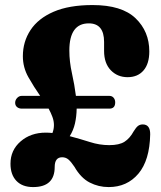

<svg xmlns="http://www.w3.org/2000/svg" viewBox="-20 -731 638 760"><path d="M21.5 -83Q21.5 -136.5 61.5 -171.2Q101.5 -206 161.5 -206Q174.5 -206 187.5 -204.5Q193.5 -219.5 193.5 -236Q193.5 -252 187.5 -268.2Q181.5 -284.5 172.5 -301H66.5Q55 -301 47.5 -307.2Q40 -313.5 40 -324Q40 -335 47.8 -343.2Q55.5 -351.5 66 -351.5H139Q114.5 -386.5 92.5 -425.2Q70.5 -464 70.5 -508.5Q70.5 -566 100.8 -612Q131 -658 192.2 -684.5Q253.5 -711 346.5 -711Q462 -711 516.5 -658.8Q571 -606.5 571 -527.5Q571 -478.5 548 -452Q525 -425.5 485 -425.5Q445 -425.5 418.5 -453Q392 -480.5 392 -529.5V-565Q392 -638.5 331.5 -638.5Q254.5 -638.5 254.5 -531Q254.5 -487 264.8 -441Q275 -395 280.5 -351.5H413Q423.5 -351.5 429.8 -344Q436 -336.5 436 -326Q436 -301 413 -301H283.5Q283 -270 276.8 -242.5Q270.5 -215 256 -192Q297.5 -181 335.8 -168.8Q374 -156.5 412.5 -156.5Q452 -156.5 473 -170Q494 -183.5 509 -211Q518.5 -226.5 526.2 -232.5Q534 -238.5 545.5 -238.5Q575 -238 574.5 -199Q572.5 -96.5 527.8 -43.5Q483 9.5 410 9.5Q370 9.5 335 -8.5Q300 -26.5 274.5 -71Q261.5 -90.5 251 -99.5Q240.5 -108.5 226 -108.5Q196.5 -108.5 196.5 -70Q196.5 9.5 111 9.5Q68.5 9.5 45 -15Q21.5 -39.5 21.5 -83Z"/></svg>

Font: Fraunces 144pt S100
Style: Bold
Weight: 700
Version: Version 1.000; ttfautohint (v1.8.3)